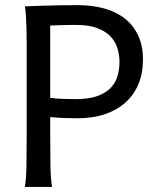

<svg xmlns="http://www.w3.org/2000/svg" viewBox="-20 -738 623 758"><path d="M178.2 -212.4Q178.2 -139.6 179.2 -84.2Q180.2 -28.8 185.5 0H78.1Q83.5 -29.3 84.5 -84.7Q85.4 -140.1 85.4 -212.4V-558.1Q85.4 -592.3 84.7 -621.8Q84 -651.4 82.5 -674.8Q81.1 -698.2 78.1 -712.9Q108.9 -713.9 143.1 -715.3Q172.4 -716.3 209.2 -717Q246.1 -717.8 285.6 -717.8Q344.7 -717.8 392.6 -704.3Q440.4 -690.9 474.1 -663.8Q507.8 -636.7 526.1 -596.4Q544.4 -556.2 544.4 -502.9Q544.4 -449.2 526.6 -406.2Q508.8 -363.3 475.3 -333.3Q441.9 -303.2 393.8 -287.1Q345.7 -271 285.6 -271Q258.8 -271 230.5 -272.2Q202.1 -273.4 178.2 -275.9ZM178.2 -351.6Q201.7 -348.6 226.1 -347.7Q250.5 -346.7 278.3 -346.7Q329.6 -346.7 363 -358.4Q396.5 -370.1 416.3 -390.4Q436 -410.6 443.8 -437.3Q451.7 -463.9 451.7 -493.2Q451.7 -522.5 443.1 -549.1Q434.6 -575.7 414.8 -595.7Q395 -615.7 362.3 -627.7Q329.6 -639.6 280.8 -639.6Q263.7 -639.6 250 -639.4Q236.3 -639.2 224.6 -638.9Q212.9 -638.7 201.7 -638.2Q190.4 -637.7 178.2 -637.2Z"/></svg>

Font: Andika Compact
Style: Regular
Weight: 400
Designer: Victor Gaultney, Annie Olsen, Julie Remington, Don Collingsworth, Eric Hays, Becca Hirsbrunner
Foundry: SIL International
Version: Version 5.000 ; LnSpcTght